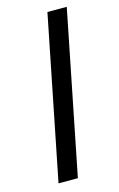

<svg xmlns="http://www.w3.org/2000/svg" viewBox="-105 -702 462 748"><g transform="rotate(-15 126.0 -328.0)"><path d="M166 -656H244L113 0H35Z"/></g></svg>

Font: mr_Source Sans Pro
Style: Italic
Weight: 400
Italic angle: -11°
Designer: Paul D. Hunt
Foundry: Adobe Systems Incorporated
Version: Version 1.036;July 10, 2024;FontCreator 11.5.0.2430 64-bit